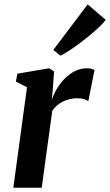

<svg xmlns="http://www.w3.org/2000/svg" viewBox="-20 -880 516 900"><path d="M42.5 0 106.5 -471 54.5 -497.5 61.5 -534.5 210.5 -560 233.5 -545 227 -455 222.5 -410.5Q231 -437.5 246.8 -464Q262.5 -490.5 284 -512.2Q305.5 -534 332 -547Q358.5 -560 389 -560Q401 -560 410 -557.2Q419 -554.5 423 -551.5L394 -405.5Q390 -409.5 376.2 -414.5Q362.5 -419.5 341.5 -419.5Q324.5 -419.5 307.5 -415.5Q290.5 -411.5 275 -404Q259.5 -396.5 246.8 -385.5Q234 -374.5 225 -360.5L175.5 0ZM230 -646 391 -859.5 475.5 -787Q468.5 -776.5 450.5 -758.8Q432.5 -741 407.8 -720.2Q383 -699.5 356.5 -679.5Q330 -659.5 305.2 -643.2Q280.5 -627 263 -619Z"/></svg>

Font: Merriweather 36pt
Style: Bold Italic
Weight: 700
Italic angle: -7.8°
Version: Version 2.101